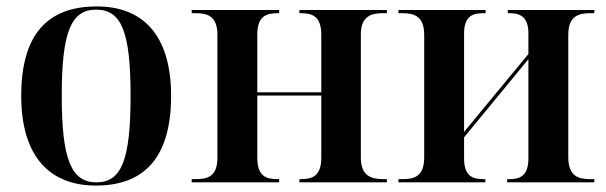

<svg xmlns="http://www.w3.org/2000/svg" viewBox="-20 -567 1885 597"><path d="M278 10C432 10 512 -81 512 -269C512 -456 426 -547 281 -547C125 -547 46 -457 46 -269C46 -81 134 10 278 10ZM280 0C202 0 172 -70 172 -269C172 -468 201 -537 279 -537C358 -537 386 -468 386 -269C386 -70 358 0 280 0Z M576 0H848V-10H844C808 -10 780 -18 780 -77V-270H979V-77C979 -19 951 -10 915 -10H911V0H1183V-10H1172C1134 -10 1102 -20 1102 -77V-459C1102 -517 1134 -526 1171 -526H1183V-536H911V-526H915C951 -526 979 -517 979 -459V-280H780V-459C780 -517 808 -526 844 -526H848V-536H576V-526H588C625 -526 656 -517 656 -459V-77C656 -18 626 -10 588 -10H576Z M1219 0H1489V-10H1483C1451 -10 1423 -18 1423 -74V-140L1623 -383V-75C1623 -19 1596 -10 1564 -10H1557V0H1828V-10H1816C1778 -10 1747 -19 1747 -79V-458C1747 -517 1778 -526 1816 -526H1828V-536H1559V-526H1564C1596 -526 1623 -516 1623 -463V-399L1423 -157V-463C1423 -518 1451 -526 1483 -526H1490V-536H1219V-526H1231C1268 -526 1299 -517 1299 -458V-78C1299 -18 1268 -10 1231 -10H1219Z"/></svg>

Font: Noto Serif Display SemiCondensed SemiBold
Style: Regular
Weight: 600
Width: 4
Designer: Monotype Design Team
Foundry: Monotype Imaging Inc.
Version: Version 2.009